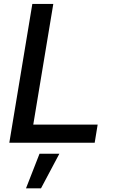

<svg xmlns="http://www.w3.org/2000/svg" viewBox="-20 -748 593 1006"><path d="M28.8 0 149.4 -727.5H259.3L154.3 -95.2H491.7L476.1 0ZM116.2 238.8 187 57.6H291L194.8 238.8Z"/></svg>

Font: Inter 24pt Medium
Style: Italic
Weight: 500
Italic angle: -9.3988°
Designer: Rasmus Andersson
Foundry: rsms
Version: Version 4.001;git-66647c0bb